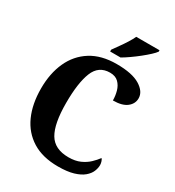

<svg xmlns="http://www.w3.org/2000/svg" viewBox="-219 -1057 1085 1193"><g transform="rotate(30 323.5 -460.5)"><path d="M384 10Q273 10 199 -36Q125 -82 88 -164.5Q51 -247 51 -358Q51 -466 88.5 -548.5Q126 -631 200 -677.5Q274 -724 383 -724Q495 -724 551 -689.5Q607 -655 607 -607Q607 -568 574 -542Q541 -516 475 -516Q475 -549 466 -581.5Q457 -614 435 -635.5Q413 -657 374 -657Q293 -657 262 -579Q231 -501 231 -358Q231 -209 271.5 -140.5Q312 -72 412 -72Q460 -72 494.5 -87.5Q529 -103 553 -126Q577 -149 593 -171Q599 -165 603 -152Q607 -139 607 -128Q607 -106 597 -82Q587 -58 562 -37Q537 -16 493.5 -3Q450 10 384 10ZM308 -784Q322 -804 340.5 -829.5Q359 -855 376 -882Q393 -909 403 -931H570V-921Q561 -908 540 -888.5Q519 -869 491.5 -847Q464 -825 435.5 -805Q407 -785 383 -771H308Z"/></g></svg>

Font: Noto Serif Thai SemiCondensed ExtraBold
Style: Regular
Weight: 800
Width: 4
Designer: Monotype Design Team
Foundry: Monotype Imaging Inc.
Version: Version 2.002; ttfautohint (v1.8.4.7-5d5b)